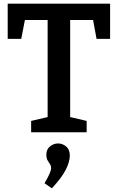

<svg xmlns="http://www.w3.org/2000/svg" viewBox="-20 -722 643 1048"><path d="M150 0V-62L240 -83V-613H116L96 -510H22V-702H581V-510H507L488 -613H363V-83L453 -62V0ZM263 306 223 278Q243 244 251 225Q259 206 259 195Q259 183 252.5 174Q246 165 239.5 153Q233 141 233 123Q233 93 253 77Q273 61 297 61Q321 61 341 77.5Q361 94 361 127Q361 161 339 204.5Q317 248 263 306Z"/></svg>

Font: Bitter SemiBold
Style: Regular
Weight: 600
Designer: Sol Matas, and Bitter project Authors
Foundry: Sol Matas
Version: Version 2.001